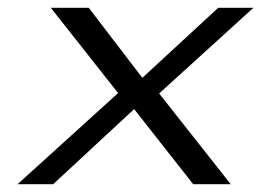

<svg xmlns="http://www.w3.org/2000/svg" viewBox="-20 -471 668 491"><path d="M25 0H116L323 -192L474 0H570L387 -232L628 -451H538L344 -272L207 -451H110L282 -233Z"/></svg>

Font: Charger Sport
Style: DfObl
Weight: 400
Designer: Jasper
Foundry: Cannot Into Space Fonts
Version: Version 1.1